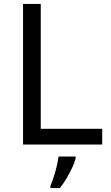

<svg xmlns="http://www.w3.org/2000/svg" viewBox="-20 -734 564 975"><path d="M97 0V-714H187V-80H499V0ZM364 70Q360 88 347.5 115.5Q335 143 318.5 171Q302 199 284 221H236V209Q244 192 252.5 165.5Q261 139 268 110.5Q275 82 277 61H364Z"/></svg>

Font: Noto Sans Vithkuqi
Style: Regular
Weight: 400
Version: Version 1.001